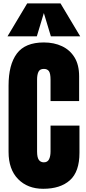

<svg xmlns="http://www.w3.org/2000/svg" viewBox="-20 -1121 514 1148"><path d="M238.3 7.8Q145 7.8 88.1 -50.3Q31.2 -108.4 31.2 -212.9V-609.4Q31.2 -734.4 80.8 -800.8Q130.4 -867.2 242.2 -867.2Q303.2 -867.2 350.8 -844.7Q398.4 -822.3 425.8 -777.6Q453.1 -732.9 453.1 -665V-516.6H282.2V-643.6Q282.2 -682.1 272.5 -695.6Q262.7 -709 242.2 -709Q218.3 -709 210 -691.7Q201.7 -674.3 201.7 -645.5V-215.3Q201.7 -179.7 212.2 -165Q222.7 -150.4 242.2 -150.4Q264.2 -150.4 273.2 -168.5Q282.2 -186.5 282.2 -215.3V-370.1H455.1V-207.5Q455.1 -94.2 397.9 -43.2Q340.8 7.8 238.3 7.8ZM24.9 -903.8 142.6 -1100.6H341.8L459.5 -903.8H284.2L242.2 -1043L200.2 -903.8Z"/></svg>

Font: Anton SC
Style: Regular
Weight: 400
Designer: Vernon Adams
Foundry: Vernon Adams
Version: Version 2.116; ttfautohint (v1.8.4.7-5d5b)